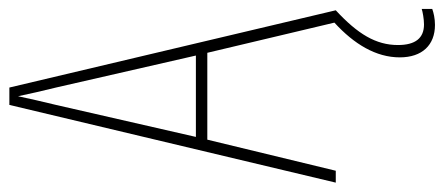

<svg xmlns="http://www.w3.org/2000/svg" viewBox="-296 -458 971 420"><g transform="rotate(-90 190.0 -248.5)"><path d="M301 136C301 88 325 48 377 0L208 -714H170L0 0H26L94 -281H284L350 -3C303 40 274 88 274 140C274 189 301 217 345 217C359 217 372 214 380 211V188C374 190 358 193 346 193C316 193 301 174 301 136ZM208 -612 278 -306H100L170 -612C178 -646 183 -666 189 -695C195 -666 200 -645 208 -612Z"/></g></svg>

Font: Noto Sans Malayalam ExtraCondensed Thin
Style: Regular
Weight: 100
Width: 2
Designer: Jelle Bosma - Monotype Design Team
Foundry: Monotype Imaging Inc.
Version: Version 2.104